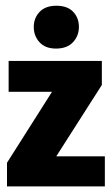

<svg xmlns="http://www.w3.org/2000/svg" viewBox="-20 -663 398 683"><path d="M4.9 0H353V-106.9H180.2L342.3 -360.8V-446.3H10.7V-336.4H165L4.9 -84ZM100.1 -566.9Q100.1 -535.2 120.6 -512.7Q141.1 -490.2 179.2 -490.2Q218.3 -490.2 239.5 -512.7Q260.7 -535.2 260.7 -567.4Q260.7 -599.6 240.2 -621.1Q219.7 -642.6 180.7 -642.6Q141.6 -642.6 120.8 -620.6Q100.1 -598.6 100.1 -566.9Z"/></svg>

Font: Roboto Flex Super Cond Bold
Style: Regular
Weight: 700
Width: 3
Designer: Berlow after Robertson
Foundry: Google
Version: Version 3.000